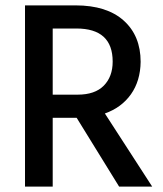

<svg xmlns="http://www.w3.org/2000/svg" viewBox="-20 -694 608 714"><path d="M264 -588H176V-342H269Q333 -342 366 -375.5Q399 -409 399 -465Q399 -588 264 -588ZM176 0H73V-674H261Q377 -674 440 -617.5Q503 -561 503 -464Q502 -393 467 -343.5Q432 -294 370 -272L546 0H423L265 -256H176Z"/></svg>

Font: Hind Madurai Medium
Style: Regular
Weight: 500
Designer: Jyotish Sonowal
Foundry: Indian Type Foundry
Version: Version 1.001;PS 1.0;hotconv 1.0.86;makeotf.lib2.5.63406; tt